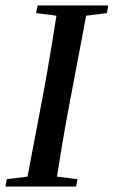

<svg xmlns="http://www.w3.org/2000/svg" viewBox="-25 -684 417 704"><path d="M-5 0 0 -27 112 -41H149L259 -27L254 0ZM69 0 136 -353Q150 -430 163 -508.5Q176 -587 188 -664H298L231 -310Q216 -232 203 -154.5Q190 -77 178 0ZM107 -636 113 -664H372L367 -636L256 -622H218Z"/></svg>

Font: Source Serif 4 48pt SemiBold
Style: Italic
Weight: 600
Italic angle: -12°
Designer: Frank Grießhammer
Foundry: Adobe Systems Incorporated
Version: Version 4.004;hotconv 1.0.116;makeotfexe 2.5.65601